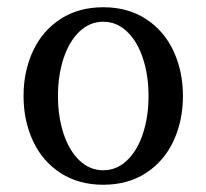

<svg xmlns="http://www.w3.org/2000/svg" viewBox="-20 -500 570 530"><path d="M45 -235Q45 -303 71 -359Q97 -415 147 -447.5Q197 -480 265 -480Q333 -480 383 -447.5Q433 -415 459 -359Q485 -303 485 -235Q485 -167 459 -111Q433 -55 383 -22.5Q333 10 265 10Q197 10 147 -22.5Q97 -55 71 -111Q45 -167 45 -235ZM390 -235Q390 -292 374.5 -339Q359 -386 330.5 -413Q302 -440 265 -440Q228 -440 199.5 -413Q171 -386 155.5 -339Q140 -292 140 -235Q140 -178 155.5 -131Q171 -84 199.5 -57Q228 -30 265 -30Q302 -30 330.5 -57Q359 -84 374.5 -131Q390 -178 390 -235Z"/></svg>

Font: ZCOOL XiaoWei
Style: Regular
Weight: 400
Version: Version 1.000